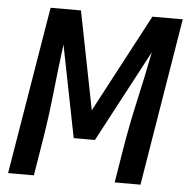

<svg xmlns="http://www.w3.org/2000/svg" viewBox="-52 -787 825 838"><g transform="rotate(5 360.0 -367.5)"><path d="M14 0H127L151 -147Q169 -255 180.5 -363.5Q192 -472 206 -580L286 -177H379L593 -580Q572 -472 547.5 -364Q523 -256 505 -147L481 0H594L715 -735H582L354 -305L269 -735H136Z"/></g></svg>

Font: Iosevka Sparkle SmBdObl
Style: Regular
Weight: 600
Italic angle: -9°
Designer: Belleve Invis
Foundry: Belleve Invis
Version: Version 4.5.0; ttfautohint (v1.8.3)